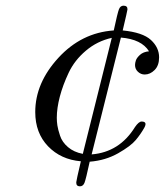

<svg xmlns="http://www.w3.org/2000/svg" viewBox="-20 -553 575 670"><path d="M103 -162.1Q103 -263.2 183.6 -351.1Q264.2 -439 377 -446.8Q390.1 -507.8 395 -520.5Q399.9 -533.2 411.1 -533.2Q425.3 -533.2 424.8 -520Q424.8 -517.1 408.2 -446.8Q478 -439.9 506.6 -413.6Q535.2 -387.2 535.2 -353Q535.2 -324.2 519.5 -308.6Q503.9 -293 484.9 -293Q471.7 -293 461.4 -302.5Q451.2 -312 451.2 -326.2Q451.2 -333 454.1 -342Q457 -351.1 468.5 -361.6Q480 -372.1 500 -374Q474.1 -416 401.9 -421.9L299.8 -14.2Q397 -22 451.2 -109.9Q464.4 -128.9 474.1 -128.9Q495.1 -128.9 483.9 -107.9Q471.7 -85.9 453.9 -64.5Q436 -43 392.1 -18.1Q348.1 6.8 293.9 11.2H293Q279.8 72.3 274.9 84.7Q270 97.2 258.8 97.2Q245.6 97.2 246.1 83Q246.1 78.1 262.2 9.8Q192.4 3.9 147.7 -42.5Q103 -88.9 103 -162.1ZM178.2 -142.1Q178.2 -128.9 180.2 -115.5Q182.1 -102.1 189.5 -79.6Q196.8 -57.1 217.3 -39.6Q237.8 -22 269 -16.1L370.1 -420.9Q319.3 -409.7 279.8 -376.2Q240.2 -342.8 219.7 -299.3Q199.2 -255.9 188.7 -215.6Q178.2 -175.3 178.2 -142.1Z"/></svg>

Font: CMU Classical Serif
Style: Italic
Weight: 500
Italic angle: -14.04°
Version: Version 0.7.0